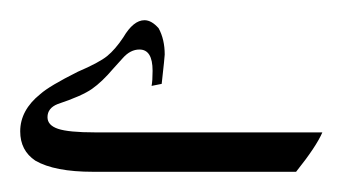

<svg xmlns="http://www.w3.org/2000/svg" viewBox="-169 187 339 190"><path d="M-19 272Q-18 267 -18 257Q-18 236 -31 236Q-40 236 -47.5 244.5Q-55 253 -57 255Q-68 268 -78 275Q-88 282 -112 290Q-122 294 -122 303Q-122 311 -111.5 314.5Q-101 318 -75 318H150Q144 332 124 357H-77Q-115 357 -134 346Q-149 336 -149 317Q-149 296 -129 280Q-120 272 -92 258Q-71 249 -63 242.5Q-55 236 -47 224Q-37 207 -26 207Q-19 207 -12 215Q-6 226 -6 241Q-6 243 -9 270Z"/></svg>

Font: Mirza Medium
Style: Regular
Weight: 500
Designer: Arabic design by Kourosh Beigpour, Latin design by Eduardo Tunni, engineering by Lasse Fister
Version: Version 1.0010g